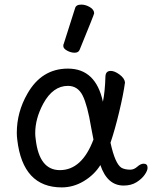

<svg xmlns="http://www.w3.org/2000/svg" viewBox="-20 -790 661 834"><path d="M240 -51Q336 -51 386 -184L376 -236Q360 -333 339 -375Q318 -417 275 -417Q210 -417 168 -340Q133 -275 133 -212Q133 -199 135 -186Q150 -51 240 -51ZM248 24Q79 24 55 -183Q53 -198 53 -213Q53 -303 99 -383Q161 -492 275 -492Q396 -492 427 -348Q436 -391 438 -458Q439 -482 461 -482Q478 -482 499.5 -466Q521 -450 523 -432Q516 -380 497.5 -303Q479 -226 460 -170Q480 -78 508 -61Q523 -53 546 -53Q562 -53 576.5 -66Q591 -79 604 -79Q621 -79 621 -61Q621 -49 608.5 -31Q596 -13 573 1.5Q550 16 517 16Q446 16 416 -73Q390 -31 344.5 -3.5Q299 24 248 24ZM304 -561Q288 -561 271.5 -570Q255 -579 255 -590Q255 -598 257 -600L306 -754Q310 -770 333 -770Q352 -770 370.5 -759Q389 -748 389 -732Q389 -728 326 -574Q321 -561 304 -561Z"/></svg>

Font: ToneOZ-Pinyin-WenKai-Medium
Style: Medium
Weight: 700
Designer: Fontworks Inc.
Foundry: ToneOZ
Version: Version 0.240331